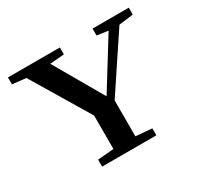

<svg xmlns="http://www.w3.org/2000/svg" viewBox="-140 -843 1070 1024"><g transform="rotate(-30 395.0 -331.5)"><path d="M214.8 0V-43L314 -51.3V-257.3L101.6 -611.3L17.6 -620.6V-663.1H337.4V-620.6L249.5 -613.3L422.9 -313L607.4 -610.8L538.6 -620.6V-663.1H761.7V-620.6L673.3 -609.4L449.2 -272.5V-51.3L548.8 -43V0Z"/></g></svg>

Font: Elstob 6pt SemiBold
Style: Regular
Weight: 600
Designer: Peter S. Baker
Version: Version 1.015